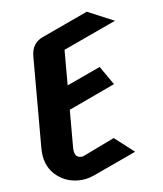

<svg xmlns="http://www.w3.org/2000/svg" viewBox="-44 -551 513 604"><g transform="rotate(-5 212.5 -249.0)"><path d="M72.3 -96.7V-385.7Q72.3 -429.7 109.4 -445.3L252 -511.7L337.9 -475.6L171.9 -398.4V-286.1L277.3 -335L317.4 -277.3L171.9 -209V-89.8Q171.9 -58.6 193.4 -58.6Q200.2 -58.6 203.1 -60.5L301.8 -108.4L365.2 -59.6L228.5 3.9Q205.1 14.6 179.7 14.6Q135.7 14.6 104 -14.6Q72.3 -43.9 72.3 -96.7Z"/></g></svg>

Font: TriodPostnaja
Style: Medium
Weight: 500
Version: 20110805